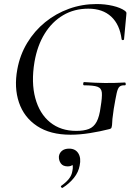

<svg xmlns="http://www.w3.org/2000/svg" viewBox="-20 -656 671 952"><path d="M330 12Q229 12 164 -31Q99 -74 74 -148Q49 -222 66 -313Q79 -384 115 -443.5Q151 -503 204 -546Q257 -589 322 -612.5Q387 -636 459 -636Q501 -636 539.5 -627Q578 -618 600 -602Q607 -596 607 -592Q607 -588 606 -579L595 -461Q594 -457 589 -457Q584 -457 583 -461Q574 -534 531.5 -573.5Q489 -613 418 -613Q348 -613 293 -580.5Q238 -548 201.5 -489Q165 -430 151 -349Q134 -247 155 -169.5Q176 -92 228.5 -49.5Q281 -7 358 -7Q396 -7 420.5 -16.5Q445 -26 459 -52Q473 -78 479 -126Q487 -174 485 -196.5Q483 -219 463 -226Q443 -233 397 -233Q392 -233 392.5 -241Q393 -249 397 -249Q453 -245 500 -244.5Q547 -244 599 -247Q603 -247 603.5 -240Q604 -233 599 -233Q582 -234 573 -226.5Q564 -219 558.5 -194Q553 -169 544 -116Q539 -83 537.5 -67Q536 -51 536 -43.5Q536 -36 534 -28Q533 -22 531 -20Q529 -18 523 -16Q476 -4 425.5 4Q375 12 330 12ZM291 275Q287 277 283.5 272.5Q280 268 284 265Q307 249 321.5 231Q336 213 339 191Q344 167 337 156Q330 145 321 143L350 130Q351 150 342 159.5Q333 169 316 169Q292 169 281.5 154Q271 139 272 120Q274 103 287 92Q300 81 323 81Q354 81 368.5 104.5Q383 128 375 165Q369 198 346.5 226Q324 254 291 275Z"/></svg>

Font: Cormorant Light Medium
Style: Italic
Weight: 500
Italic angle: -10°
Version: Version 4.000